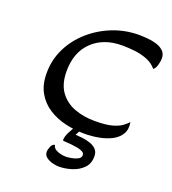

<svg xmlns="http://www.w3.org/2000/svg" viewBox="-142 -673 894 1000"><g transform="rotate(20 305.0 -173.0)"><path d="M365.7 14.2Q311 14.2 258.5 2Q206.1 -10.3 164.1 -37.4Q122.1 -64.5 97.2 -108.4Q72.3 -152.3 72.3 -215.3Q72.3 -290.5 104.2 -354.5Q136.2 -418.5 190.9 -466.1Q245.6 -513.7 314.2 -540.3Q382.8 -566.9 456.5 -566.9Q475.6 -566.9 501.7 -564.9Q527.8 -563 552.5 -555.9Q577.1 -548.8 593.8 -533.4Q610.4 -518.1 610.4 -491.2Q610.4 -477.5 604.5 -455.6Q598.6 -433.6 586.4 -425.8Q564.5 -452.1 531.5 -464.8Q498.5 -477.5 462.4 -481.4Q426.3 -485.4 394 -485.4Q291 -485.4 228.8 -425.5Q166.5 -365.7 166.5 -260.7Q166.5 -191.4 196.5 -148.7Q226.6 -106 277.8 -86.2Q329.1 -66.4 392.1 -66.4Q454.6 -66.4 489 -76.2Q523.4 -85.9 541 -99.4Q558.6 -112.8 569.8 -124.5Q576.7 -85.9 560.8 -59.3Q544.9 -32.7 514.2 -16.6Q483.4 -0.5 444.3 6.8Q405.3 14.2 365.7 14.2ZM297.9 220.7Q282.7 220.7 262.7 215.6Q242.7 210.4 227.8 199.2Q212.9 188 212.9 168.9Q212.9 157.2 220.2 140.1Q227.5 123 241.2 121.1Q243.2 135.7 256.3 144.3Q269.5 152.8 286.1 156.2Q302.7 159.7 314.5 159.7Q325.2 159.7 344.5 156.5Q363.8 153.3 379.6 145.3Q395.5 137.2 395.5 122.1Q395.5 110.8 383.3 104.2Q371.1 97.7 353.5 94.5Q335.9 91.3 319.8 89.8Q303.7 88.4 296.4 87.9Q293 87.4 282.5 87.2Q272 86.9 272 83Q272 64 284.2 39.6Q296.4 15.1 312.3 -8.3Q328.1 -31.7 337.9 -47.9H366.2Q355.5 -27.3 345.5 -6.3Q335.4 14.6 324.2 34.7Q341.8 35.6 364 38.3Q386.2 41 407 48.1Q427.7 55.2 441.2 69.3Q454.6 83.5 454.6 107.9Q454.6 148.4 429.7 173.3Q404.8 198.2 368.4 209.5Q332 220.7 297.9 220.7Z"/></g></svg>

Font: Lumanosimo
Style: Regular
Weight: 400
Designer: The DocRepair Project, Eduardo Rodriguez Tunni
Foundry: Google
Version: Version 1.010